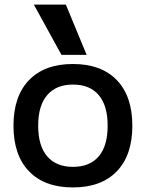

<svg xmlns="http://www.w3.org/2000/svg" viewBox="-20 -810 638 840"><path d="M299 10Q175 10 107 -60.5Q39 -131 39 -260Q39 -389 107 -459.5Q175 -530 299 -530Q423 -530 491 -459.5Q559 -389 559 -260Q559 -131 491 -60.5Q423 10 299 10ZM299 -80Q373 -80 412 -126Q451 -172 451 -260Q451 -348 412 -394Q373 -440 299 -440Q226 -440 186.5 -394Q147 -348 147 -260Q147 -172 186.5 -126Q226 -80 299 -80ZM249 -570 128 -790H268L359 -570Z"/></svg>

Font: M PLUS 1 Medium
Style: Regular
Weight: 500
Designer: Coji Morishita
Foundry: UNDERFOREST DESIGN
Version: Version 1.001